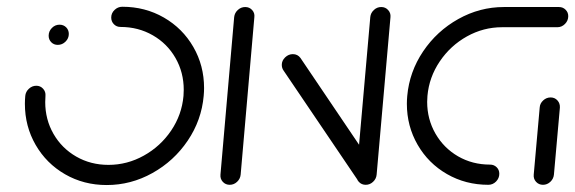

<svg xmlns="http://www.w3.org/2000/svg" viewBox="-20 -539 1677 560"><path d="M121.9 -434.8Q121.9 -447.8 131.3 -457.4Q140.7 -467 153.7 -467Q165.2 -467 173 -459.3Q180.7 -451.5 180.7 -440Q180.7 -427 171.1 -417.6Q161.5 -408.1 148.5 -408.1Q137 -408.1 129.4 -415.9Q121.9 -423.7 121.9 -434.8ZM304.4 -487.8Q304.4 -500.7 314.1 -510Q323.7 -519.3 336.7 -519.3Q403.3 -519.3 458 -487.8Q512.6 -456.3 543.9 -402Q575.2 -347.8 575.2 -282.2Q575.2 -271.1 574.1 -259.3Q567.8 -188.5 527.6 -128.9Q487.4 -69.3 424.6 -34.3Q361.9 0.7 291.1 0.7Q224.4 0.7 169.8 -30.7Q115.2 -62.2 83.9 -116.5Q52.6 -170.7 52.6 -236.3Q52.6 -247.8 53.7 -259.3Q54.8 -271.5 64.3 -280.2Q73.7 -288.9 85.9 -288.9Q97.8 -288.9 105.7 -280.2Q113.7 -271.5 112.6 -259.3Q111.9 -247.4 111.9 -241.5Q111.9 -190.7 135.9 -148.7Q160 -106.7 202.2 -82.4Q244.4 -58.1 296.3 -58.1Q351.1 -58.1 399.6 -85.2Q448.1 -112.2 479.3 -158.3Q510.4 -204.4 515.2 -259.3Q515.9 -271.1 515.9 -277Q515.9 -327.8 491.9 -369.8Q467.8 -411.9 425.6 -436.1Q383.3 -460.4 331.5 -460.4Q320 -460.4 312.2 -468.3Q304.4 -476.3 304.4 -487.8Z M650 0Q637.8 0 629.8 -8.7Q621.9 -17.4 623 -29.6L663 -489.3Q664.4 -501.5 673.7 -510Q683 -518.5 695.2 -518.5Q707.4 -518.5 715.4 -509.8Q723.3 -501.1 721.9 -489.3L681.9 -29.6Q680.7 -17.4 671.5 -8.7Q662.2 0 650 0ZM801.9 -350Q801.9 -362.2 811.7 -371.7Q821.5 -381.1 834.1 -381.1Q848.1 -381.1 856.3 -370L1075.2 -45.9L1026.3 -9.3L807 -333.3Q801.9 -340.4 801.9 -350ZM1046.7 0Q1034.4 0 1026.5 -8.7Q1018.5 -17.4 1019.6 -29.6L1060 -489.3Q1061.1 -501.1 1070.4 -509.8Q1079.6 -518.5 1091.9 -518.5Q1104.1 -518.5 1112 -509.8Q1120 -501.1 1118.9 -489.3L1078.5 -29.6Q1077.4 -17.4 1068.1 -8.7Q1058.9 0 1046.7 0Z M1436.3 -32.2Q1436.3 -19.3 1426.9 -9.6Q1417.4 0 1404.4 0Q1338.1 0 1283.7 -31.3Q1229.3 -62.6 1198 -116.9Q1166.7 -171.1 1166.7 -236.3Q1166.7 -247.8 1167.8 -259.3Q1174.1 -329.6 1214.1 -389.1Q1254.1 -448.5 1316.7 -483.5Q1379.3 -518.5 1449.6 -518.5H1610.4Q1621.9 -518.5 1629.6 -510.7Q1637.4 -503 1637.4 -491.9Q1637.4 -478.9 1628 -469.3Q1618.5 -459.6 1605.6 -459.6H1444.4Q1390 -459.6 1341.9 -432.8Q1293.7 -405.9 1262.6 -359.8Q1231.5 -313.7 1226.7 -259.3Q1225.9 -247.4 1225.9 -241.9Q1225.9 -191.5 1250 -149.4Q1274.1 -107.4 1315.9 -83.1Q1357.8 -58.9 1409.3 -58.9Q1420.7 -58.9 1428.5 -51.3Q1436.3 -43.7 1436.3 -32.2ZM1563.7 0Q1551.5 0 1543.5 -8.7Q1535.6 -17.4 1536.7 -29.6L1554.1 -225.2Q1554.8 -237.4 1564.3 -246.1Q1573.7 -254.8 1585.9 -254.8Q1598.1 -254.8 1605.9 -246.1Q1613.7 -237.4 1613 -225.2L1595.6 -29.6Q1594.4 -17.4 1585.2 -8.7Q1575.9 0 1563.7 0Z"/></svg>

Font: 26F Galaxy Sans Medium
Style: Italic
Weight: 500
Italic angle: -5°
Designer: C₂₉H₂₅N₃O₅
Version: Version 1.200